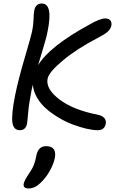

<svg xmlns="http://www.w3.org/2000/svg" viewBox="-20 -730 703 1093"><path d="M92.8 11.2Q56.6 11.2 50.5 -33.4Q44.4 -78.1 65.9 -187Q84 -276.4 120.6 -400.4Q157.2 -524.4 162.1 -548.8Q169.9 -584.5 170.9 -619.4Q171.9 -654.3 174.8 -668.9Q182.1 -710 217.8 -710Q283.2 -710 251 -551.8Q246.6 -528.8 238.8 -500.5Q231 -472.2 216.3 -423.8Q201.7 -375.5 196.8 -358.9Q262.2 -466.3 486.8 -588.9Q549.3 -625 578.1 -625Q598.1 -625 607.7 -614.3Q617.2 -603.5 613.8 -583Q609.4 -564 592 -548.8Q574.7 -533.7 540 -516.1Q418.9 -453.1 338.9 -386.7Q258.8 -320.3 251 -282.2Q239.3 -224.1 318.1 -164.1Q397 -104 536.1 -77.1Q561.5 -71.8 573.5 -58.3Q585.4 -44.9 582 -24.9Q574.2 11.2 537.1 11.2Q509.3 11.2 472.2 2.7Q435.1 -5.9 394.8 -21Q354.5 -36.1 314.9 -59.6Q275.4 -83 243.4 -110.8Q211.4 -138.7 190.7 -174.6Q169.9 -210.4 167 -248Q165.5 -242.7 160.2 -219.2Q144.5 -139.2 140.4 -89.1Q136.2 -39.1 133.8 -24.9Q126 11.2 92.8 11.2ZM143.1 342.8Q109.4 342.8 115.2 314.9Q119.6 295.9 144 259.8Q163.1 232.9 172.4 209.5Q181.6 186 187 155.8Q197.3 102.1 242.2 102.1Q304.7 102.1 292 169.9Q285.2 203.6 263.4 242.7Q241.7 281.7 210.9 311Q177.7 342.8 143.1 342.8Z"/></svg>

Font: Shantell Sans Irregular
Style: Italic
Weight: 400
Italic angle: -11.31°
Designer: Stephen Nixon, Anya Danilova, Shantell Martin
Foundry: Arrow Type
Version: Version 1.006;[9816181b4]